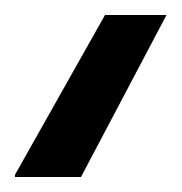

<svg xmlns="http://www.w3.org/2000/svg" viewBox="-13 -768 242 256"><g transform="rotate(-90 108.0 -640.0)"><path d="M216 -539 0 -653V-741H3L216 -621Z"/></g></svg>

Font: DM Sans 36pt Medium
Style: Regular
Weight: 500
Designer: Colophon Foundry, Jonny Pinhorn
Foundry: Colophon Foundry
Version: Version 4.004;gftools[0.9.30]